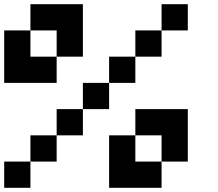

<svg xmlns="http://www.w3.org/2000/svg" viewBox="-20 -1020 1040 915"><path d="M625 -437.5V-500H750H875V-375V-250H812.5H750V-187.5V-125H625H500V-250V-375H562.5H625ZM750 -312.5V-375H687.5H625V-312.5V-250H687.5H750ZM750 -937.5V-1000H812.5H875V-937.5V-875H812.5H750V-812.5V-750H687.5H625V-687.5V-625H562.5H500V-562.5V-500H437.5H375V-437.5V-375H312.5H250V-312.5V-250H187.5H125V-187.5V-125H62.5H0V-187.5V-250H62.5H125V-312.5V-375H187.5H250V-437.5V-500H312.5H375V-562.5V-625H437.5H500V-687.5V-750H562.5H625V-812.5V-875H687.5H750ZM125 -937.5V-1000H250H375V-875V-750H312.5H250V-687.5V-625H125H0V-750V-875H62.5H125ZM250 -812.5V-875H187.5H125V-812.5V-750H187.5H250Z"/></svg>

Font: Press Start 2P
Style: Regular
Weight: 500
Monospace: yes
Version: Version 2.14